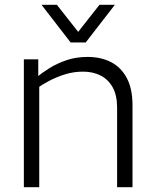

<svg xmlns="http://www.w3.org/2000/svg" viewBox="-20 -776 644 796"><path d="M78.9 -530H138.6V-446.8L142.7 -431.8V0H78.9ZM324.2 -479Q285.3 -479 248.7 -467.5Q212.1 -455.9 182.3 -439.9Q152.4 -423.9 133.2 -409.7L131 -455Q153.9 -474 185.3 -493.6Q216.7 -513.3 256.2 -526.6Q295.7 -540 343.2 -540Q398.8 -540 440.4 -518.4Q482 -496.9 505.6 -452.6Q529.3 -408.4 529.3 -340V0H465.5V-328.8Q465.5 -380.7 447.4 -413.5Q429.3 -446.4 397.4 -462.7Q365.6 -479 324.2 -479ZM335.4 -600H272.8L152.1 -756H215.8L304.1 -643.9L392.4 -756H456.1Z"/></svg>

Font: Roundo Variable
Style: Regular
Weight: 200
Designer: Shiva Nallaperumal
Foundry: Indian Type Foundry
Version: Version 2.000